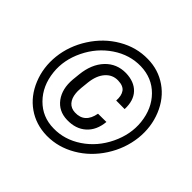

<svg xmlns="http://www.w3.org/2000/svg" viewBox="-174 -913 1116 1116"><g transform="rotate(45 383.5 -355.5)"><path d="M533.7 -291.5Q526.9 -217.8 481.4 -177Q436 -136.2 363.3 -138.2Q292.5 -140.1 253.4 -192.9Q214.4 -245.6 221.2 -327.1L226.1 -375Q235.8 -467.3 286.4 -520.8Q336.9 -574.2 413.6 -573.2Q482.9 -571.3 520.8 -531.5Q558.6 -491.7 555.7 -419.4L485.8 -419.9Q488.8 -461.4 471.9 -485.4Q455.1 -509.3 411.1 -510.3Q364.7 -511.2 333.7 -475.8Q302.7 -440.4 295.7 -378.2Q288.6 -315.9 289.1 -301.3L290 -284.2Q293.5 -246.6 312.7 -224.6Q332 -202.6 365.2 -201.2Q448.2 -197.8 465.3 -291ZM112.3 -278.3Q123 -177.2 186.5 -113Q250 -48.8 342.8 -47.9Q434.1 -45.9 515.4 -100.3Q596.7 -154.8 641.4 -247.8Q686 -340.8 676.3 -433.6Q665.5 -533.7 603 -596.7Q540.5 -659.7 446.3 -662.1Q354 -664.1 272.7 -609.4Q191.4 -554.7 147 -462.9Q102.5 -371.1 112.3 -278.3ZM58.1 -352.5Q68.8 -449.7 124.5 -536.6Q180.2 -623.5 265.6 -673.1Q351.1 -722.7 445.8 -720.7Q532.7 -719.7 602.1 -671.9Q671.4 -624 706.1 -539.3Q740.7 -454.6 730.5 -358.9Q719.2 -259.8 663.6 -173.3Q607.9 -86.9 523.9 -38.1Q439.9 10.7 348.1 10.3H343.3Q253.9 8.3 185.5 -39.6Q117.2 -87.4 82.5 -172.1Q47.9 -256.8 58.1 -352.5Z"/></g></svg>

Font: Roboto
Style: Italic
Weight: 400
Italic angle: -12°
Designer: Google
Version: Version 2.134; 2016; ttfautohint (v1.6)